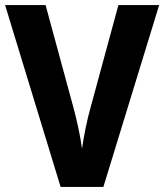

<svg xmlns="http://www.w3.org/2000/svg" viewBox="-20 -734 645 754"><path d="M605 -714H445L336 -313C322 -265 308 -193 302 -150C297 -193 281 -266 268 -313L159 -714H0L218 0H386Z"/></svg>

Font: Noto Sans Lao Looped SemiCondensed
Style: Bold
Weight: 700
Width: 4
Designer: Mark Frömberg, Ben Mitchell
Foundry: The Fontpad Ltd
Version: Version 1.002